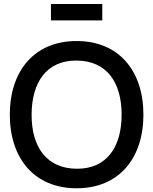

<svg xmlns="http://www.w3.org/2000/svg" viewBox="-20 -944 780 978"><path d="M501 -840V-923.5H239.5V-840ZM370.5 15C586 15 710.5 -137.5 710.5 -360C710.5 -582.5 586 -735 370.5 -735C154.5 -735 30 -582.5 30 -360C30 -137.5 154.5 15 370.5 15ZM370.5 -84.5C217.5 -85.5 140.5 -195 141 -360C141.5 -525 217.5 -637 370.5 -635.5C523.5 -634.5 599.5 -525 599.5 -360C599.5 -195 523.5 -83 370.5 -84.5Z"/></svg>

Font: Manrope SemiBold
Style: Regular
Weight: 600
Designer: Mikhail Sharanda
Foundry: Mikhail Sharanda
Version: Version 4.505